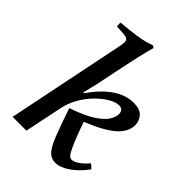

<svg xmlns="http://www.w3.org/2000/svg" viewBox="-222 -852 964 964"><g transform="rotate(45 260.0 -370.0)"><path d="M136 0H38L164 -617Q167 -631 169 -643Q171 -655 171 -662Q171 -681 153.5 -685.5Q136 -690 88 -691Q87 -695 86.5 -699.5Q86 -704 86 -708Q86 -714 87 -718Q141 -722 192.5 -729.5Q244 -737 281 -752L294 -745Q282 -702 271.5 -656Q261 -610 252 -565L221 -415L202 -337H207Q256 -407 309 -443.5Q362 -480 418 -480Q465 -480 484 -457Q503 -434 503 -405Q503 -358 457 -317Q411 -276 308 -235Q330 -172 345 -136Q360 -100 369.5 -83Q379 -66 385.5 -61.5Q392 -57 398 -57Q416 -57 438 -72.5Q460 -88 481 -113Q494 -104 504 -93Q467 -43 426.5 -15.5Q386 12 351 12Q323 12 303 -8.5Q283 -29 262 -82Q241 -135 208 -232Q292 -261 334.5 -289.5Q377 -318 391.5 -343Q406 -368 406 -387Q406 -401 399 -410Q392 -419 375 -419Q352 -419 322 -401.5Q292 -384 262.5 -354.5Q233 -325 210.5 -286.5Q188 -248 179 -207L178 -203Z"/></g></svg>

Font: Tiro Devanagari Marathi
Style: Italic
Weight: 400
Italic angle: -11°
Designer: Devanagari: John Hudson & Fiona Ross, assisted by Paul Hanslow. Latin: John Hudson with Paul Hanslow, assisted by Kaja S
Foundry: Tiro Typeworks Ltd.
Version: Version 1.52